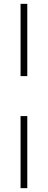

<svg xmlns="http://www.w3.org/2000/svg" viewBox="-20 -750 249 999"><path d="M87 229H122V-146H87ZM87 -354H122V-730H87Z"/></svg>

Font: RazerF5 Thin
Style: Regular
Weight: 250
Foundry: Razer Inc.
Version: Version 2